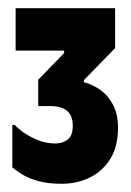

<svg xmlns="http://www.w3.org/2000/svg" viewBox="-20 -440 318 467"><path d="M102 -182H73V-246L136 -311V-317H18V-420H260V-323L184 -245V-240Q204 -235 223 -222Q242 -209 254.5 -186Q267 -163 267 -129Q267 -83 248 -53Q229 -23 198 -8Q167 7 130 7Q97 7 73.5 0.5Q50 -6 34.5 -15.5Q19 -25 10 -33V-136H16Q21 -130 35 -119.5Q49 -109 70 -100Q91 -91 115 -91Q132 -91 144.5 -100.5Q157 -110 157 -134Q157 -159 143 -170.5Q129 -182 102 -182Z"/></svg>

Font: Phudu Light ExtraBold
Style: Regular
Weight: 800
Version: Version 1.005;gftools[0.9.23]